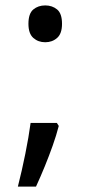

<svg xmlns="http://www.w3.org/2000/svg" viewBox="-20 -570 334 709"><path d="M190 -116 197 -105Q188 -70 174.5 -32Q161 6 145.5 44Q130 82 113 119H46Q61 60 73.5 -2Q86 -64 93 -116ZM147 -414Q121 -414 103 -430Q85 -446 85 -482Q85 -520 103 -535Q121 -550 147 -550Q173 -550 191 -535Q209 -520 209 -482Q209 -446 191 -430Q173 -414 147 -414Z"/></svg>

Font: lsinhala05
Style: Book
Weight: 400
Designer: Jelle Bosma - Monotype Design Team
Foundry: Monotype Imaging Inc.
Version: Version 2.003